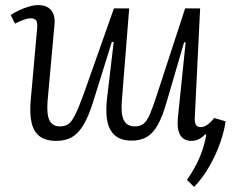

<svg xmlns="http://www.w3.org/2000/svg" viewBox="-20 -540 916 755"><path d="M22 -481Q35 -490 54 -499Q73 -508 93.5 -514Q114 -520 130 -520Q154 -520 169 -510.5Q184 -501 190.5 -483.5Q197 -466 194 -440L167 -142Q163 -87 175.5 -65Q188 -43 215 -43Q235 -43 248 -51.5Q261 -60 275 -87.5Q289 -115 309 -170L428 -507H488L459 -142Q455 -90 467.5 -66.5Q480 -43 510 -43Q531 -43 544.5 -53.5Q558 -64 569.5 -91Q581 -118 597 -167L708 -507H767L746 -79Q745 -60 750 -50Q755 -40 770 -40Q782 -40 796 -50Q810 -60 822 -76L867 -63Q863 -32 851.5 4.5Q840 41 823 76.5Q806 112 785.5 142.5Q765 173 743 195L715 167Q734 141 750 110.5Q766 80 776.5 48.5Q787 17 791 -11L787 -12Q775 1 761.5 7.5Q748 14 733 14Q704 14 690 -7Q676 -28 679 -72Q686 -142 694 -218Q702 -294 710 -373L704 -374L635 -138Q619 -82 600.5 -49Q582 -16 557.5 -1.5Q533 13 497 13Q440 13 415.5 -27Q391 -67 401 -154Q407 -209 414 -263.5Q421 -318 427 -374L420 -376L347 -142Q329 -84 309 -50Q289 -16 263.5 -1Q238 14 201 14Q160 14 136 -4Q112 -22 104 -58.5Q96 -95 101 -148L126 -428Q128 -450 122.5 -459Q117 -468 101 -468Q90 -468 75 -463Q60 -458 39 -447Z"/></svg>

Font: Literata 18pt Light
Style: Italic
Weight: 300
Italic angle: -2°
Designer: Latin by Veronika Burian and Jose Scaglione. Greek by Irene Vlachou. Cyrillic by Vera Evstafieva
Foundry: TypeTogether
Version: Version 3.103;gftools[0.9.29]